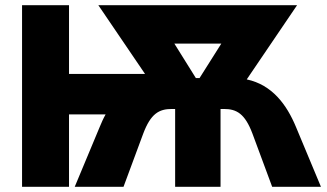

<svg xmlns="http://www.w3.org/2000/svg" viewBox="-20 -720 1260 740"><path d="M65 0H246V-279H387C378 -263 371 -247 364 -230L268 0H456L532 -205C561 -282 593 -300 642 -300H655V0H830V-300H843C892 -300 924 -282 953 -205L1029 0H1217L1121 -230C1085 -317 1029 -393 931 -414L1125 -700H359L539 -435H246V-700H65ZM735 -419 652 -552H833L749 -419Z"/></svg>

Font: Fixel Text ExtraBold
Style: Regular
Weight: 800
Width: 4
Designer: AlfaBravo + MacPaw
Foundry: Kyrylo Tkachov, Marchela Mozhyna, Serhii Makarenko, Maria Weinstein, Zakhar Kryvoshyya
Version: Version 1.211